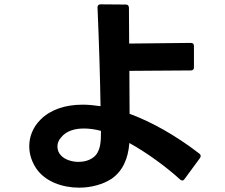

<svg xmlns="http://www.w3.org/2000/svg" viewBox="-20 -814 1040 886"><path d="M495 11C545 -24 571 -79 577 -154C660 -108 747 -44 812 15C815 17 818 19 821 19C825 19 828 17 831 13L903 -85C905 -88 906 -91 906 -94C906 -98 904 -102 900 -105C790 -190 678 -252 578 -289L577 -487L861 -489C870 -489 875 -494 875 -503V-602C875 -611 870 -616 861 -616L576 -613L575 -779C574 -788 570 -793 561 -793L444 -794C434 -794 430 -788 430 -780C437 -618 442 -451 444 -324C415 -328 388 -331 362 -331C280 -331 213 -308 167 -262C130 -225 115 -181 115 -139C115 -102 127 -67 147 -37C188 24 268 52 345 52C401 52 455 37 495 11ZM245 -138C245 -152 250 -167 262 -180C286 -210 325 -221 367 -221C393 -221 421 -217 446 -210C446 -161 445 -114 411 -88C393 -74 368 -67 343 -67C312 -67 280 -77 262 -96C251 -107 245 -122 245 -138Z"/></svg>

Font: LINE Seed JP_OTF Bold
Style: Regular
Weight: 700
Designer: LINE & Fontrix & Fontworks
Version: Version 1.009